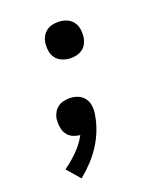

<svg xmlns="http://www.w3.org/2000/svg" viewBox="-138 -627 775 920"><g transform="rotate(-20 250.0 -166.5)"><path d="M268 -354Q246 -354 225.5 -362Q205 -370 192.5 -386.5Q180 -403 177 -424.5Q174 -446 177 -468Q180 -484 188 -498Q196 -512 209 -521.5Q222 -531 237 -534.5Q252 -538 268 -538Q290 -538 310 -530Q330 -522 342.5 -505.5Q355 -489 358 -467.5Q361 -446 358 -424Q355 -409 347.5 -394.5Q340 -380 326.5 -370.5Q313 -361 298 -357.5Q283 -354 268 -354ZM118 205 60 138Q97 112 129.5 79.5Q162 47 183 8Q165 6 149 -0.5Q133 -7 122 -20Q111 -33 106.5 -49.5Q102 -66 102 -84Q102 -90 102.5 -95.5Q103 -101 103 -106Q106 -121 114 -135.5Q122 -150 135 -159.5Q148 -169 163.5 -172.5Q179 -176 194 -176Q216 -176 236 -168Q256 -160 268.5 -143.5Q281 -127 284 -105Q287 -83 283 -61Q277 -23 263 14Q249 51 227.5 85Q206 119 178 149Q150 179 118 205Z"/></g></svg>

Font: Iosevka Curly Semibold Oblique
Style: Regular
Weight: 600
Italic angle: -9°
Monospace: yes
Designer: Belleve Invis
Foundry: Belleve Invis
Version: Version 11.1.0; ttfautohint (v1.8.3)